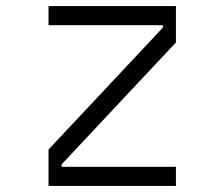

<svg xmlns="http://www.w3.org/2000/svg" viewBox="-20 -613 740 633"><path d="M140 -593H560V-473L183 -71V-63H560V0H140V-120L517 -522V-530H140Z"/></svg>

Font: Martian Mono SemiExpanded ExtraLight
Style: Regular
Weight: 250
Monospace: yes
Version: Version 0.930